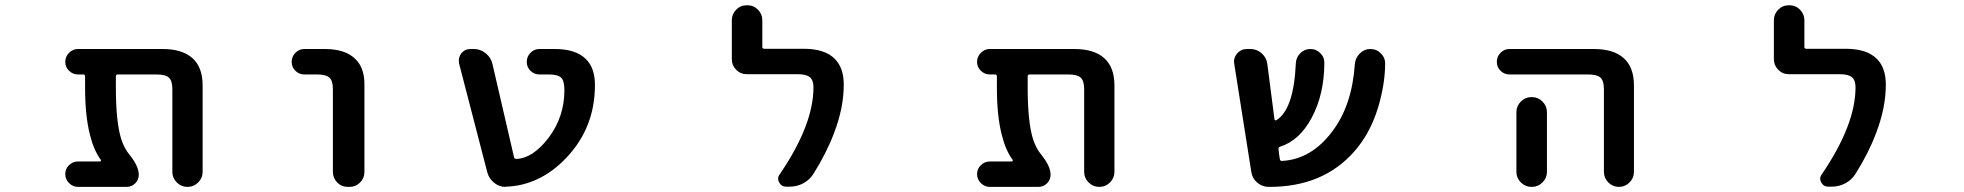

<svg xmlns="http://www.w3.org/2000/svg" viewBox="-20 -736 7540 737"><path d="M699.2 -18.6Q675.8 -18.6 658.7 -35.6Q641.6 -52.7 641.6 -76.2V-393.6Q641.6 -425.8 628.4 -438Q615.2 -450.2 581.1 -450.2H431.6Q424.8 -450.2 424.8 -442.4V-399.4Q424.8 -267.6 445.3 -202.1Q457 -166 477.5 -141.6Q512.7 -97.7 512.7 -65.4Q512.7 -45.9 499 -32.2Q485.4 -18.6 465.8 -18.6H279.3Q259.8 -18.6 245.1 -33.2Q230.5 -47.9 230.5 -67.9Q230.5 -87.9 245.1 -102.1Q259.8 -116.2 279.3 -116.2H364.3Q366.2 -116.2 367.2 -118.2Q368.2 -120.1 367.2 -122.1Q339.8 -159.2 325.2 -218.8Q306.6 -292 306.6 -399.4V-442.4Q306.6 -450.2 299.8 -450.2H279.3Q259.8 -450.2 245.1 -464.4Q230.5 -478.5 230.5 -498.5Q230.5 -518.6 245.1 -533.2Q259.8 -547.9 279.3 -547.9H603.5Q679.7 -547.9 718.8 -512.7Q757.8 -477.5 757.8 -408.2V-76.2Q757.8 -52.7 740.7 -35.6Q723.6 -18.6 700.2 -18.6Z M1315.4 -18.6Q1291 -18.6 1274.4 -35.6Q1257.8 -52.7 1257.8 -76.2V-393.6Q1257.8 -425.8 1244.6 -438Q1231.4 -450.2 1196.3 -450.2H1148.4Q1127.9 -450.2 1113.8 -464.4Q1099.6 -478.5 1099.6 -498.5Q1099.6 -518.6 1113.8 -533.2Q1127.9 -547.9 1148.4 -547.9H1226.6Q1306.6 -547.9 1344.7 -508.8Q1379.9 -474.6 1378.9 -408.2V-76.2Q1378.9 -52.7 1362.3 -35.6Q1345.7 -18.6 1321.3 -18.6Z M1922.9 -19.5Q1921.9 -18.6 1919.9 -18.6Q1896.5 -18.6 1877 -34.2Q1857.4 -49.8 1850.6 -74.2L1742.2 -492.2Q1741.2 -498 1741.2 -503.9Q1741.2 -517.6 1750 -530.3Q1763.7 -547.9 1786.1 -547.9H1798.8Q1824.2 -547.9 1844.2 -531.7Q1864.3 -515.6 1870.1 -491.2L1953.1 -132.8Q1954.1 -126 1961.9 -126Q2024.4 -127.9 2085 -206.1Q2146.5 -287.1 2146.5 -389.6Q2146.5 -425.8 2133.8 -438Q2121.1 -450.2 2085.9 -450.2H2050.8Q2030.3 -450.2 2016.1 -464.4Q2002 -478.5 2002 -498.5Q2002 -518.6 2016.1 -533.2Q2030.3 -547.9 2050.8 -547.9H2110.4Q2190.4 -547.9 2229.5 -508.8Q2263.7 -474.6 2263.7 -410.2Q2263.7 -328.1 2236.8 -259.3Q2210 -190.4 2156.7 -133.3Q2103.5 -76.2 2042 -47.9Q1985.4 -21.5 1922.9 -19.5Z M2997.1 -19.5Q2979.5 -19.5 2970.7 -36.1Q2966.8 -43 2966.8 -49.8Q2966.8 -58.6 2972.7 -66.4Q3102.5 -256.8 3102.5 -400.4Q3102.5 -427.7 3088.9 -439.5Q3075.2 -451.2 3041 -451.2H2846.7Q2822.3 -451.2 2805.7 -468.3Q2789.1 -485.4 2789.1 -508.8V-658.2Q2789.1 -681.6 2805.7 -698.7Q2822.3 -715.8 2846.7 -715.8H2848.6Q2873 -715.8 2889.6 -698.7Q2906.2 -681.6 2906.2 -658.2V-555.7Q2906.2 -548.8 2914.1 -548.8H3064.5Q3146.5 -548.8 3184.6 -509.8Q3218.8 -475.6 3218.8 -411.1Q3218.8 -322.3 3181.6 -225.6Q3153.3 -149.4 3101.6 -67.4Q3086.9 -44.9 3063 -32.2Q3039.1 -19.5 3011.7 -19.5Z M4199.2 -18.6Q4175.8 -18.6 4158.7 -35.6Q4141.6 -52.7 4141.6 -76.2V-393.6Q4141.6 -425.8 4128.4 -438Q4115.2 -450.2 4081.1 -450.2H3931.6Q3924.8 -450.2 3924.8 -442.4V-399.4Q3924.8 -267.6 3945.3 -202.1Q3957 -166 3977.5 -141.6Q4012.7 -97.7 4012.7 -65.4Q4012.7 -45.9 3999 -32.2Q3985.4 -18.6 3965.8 -18.6H3779.3Q3759.8 -18.6 3745.1 -33.2Q3730.5 -47.9 3730.5 -67.9Q3730.5 -87.9 3745.1 -102.1Q3759.8 -116.2 3779.3 -116.2H3864.3Q3866.2 -116.2 3867.2 -118.2Q3868.2 -120.1 3867.2 -122.1Q3839.8 -159.2 3825.2 -218.8Q3806.6 -292 3806.6 -399.4V-442.4Q3806.6 -450.2 3799.8 -450.2H3779.3Q3759.8 -450.2 3745.1 -464.4Q3730.5 -478.5 3730.5 -498.5Q3730.5 -518.6 3745.1 -533.2Q3759.8 -547.9 3779.3 -547.9H4103.5Q4179.7 -547.9 4218.8 -512.7Q4257.8 -477.5 4257.8 -408.2V-76.2Q4257.8 -52.7 4240.7 -35.6Q4223.6 -18.6 4200.2 -18.6Z M4850.6 -18.6Q4825.2 -18.6 4806.2 -34.7Q4787.1 -50.8 4783.2 -76.2L4717.8 -490.2Q4716.8 -495.1 4716.8 -499Q4716.8 -516.6 4728.5 -530.3Q4743.2 -547.9 4766.6 -547.9H4779.3Q4804.7 -547.9 4823.2 -531.2Q4841.8 -514.6 4844.7 -490.2L4872.1 -278.3Q4872.1 -275.4 4874.5 -274.4Q4877 -273.4 4878.9 -274.4Q4946.3 -315.4 4954.1 -493.2Q4955.1 -515.6 4971.2 -531.7Q4987.3 -547.9 5009.8 -547.9Q5033.2 -547.9 5048.8 -531.2Q5063.5 -516.6 5063.5 -496.1Q5063.5 -374 5014.6 -283.2Q4967.8 -196.3 4893.6 -172.9Q4886.7 -170.9 4887.7 -163.6Q4888.7 -156.2 4889.6 -145.5Q4891.6 -133.8 4892.6 -126Q4893.6 -118.2 4900.4 -118.2Q5013.7 -124 5094.7 -232.4Q5169.9 -332 5180.7 -490.2Q5182.6 -513.7 5199.7 -530.8Q5216.8 -547.9 5240.2 -547.9Q5264.6 -547.9 5281.2 -530.3Q5296.9 -514.6 5296.9 -493.2Q5296.9 -412.1 5268.6 -319.3Q5238.3 -222.7 5178.7 -154.8Q5119.1 -86.9 5037.6 -52.7Q4956.1 -18.6 4852.5 -18.6Z M6136.7 -76.2V-393.6Q6136.7 -425.8 6123.5 -438Q6110.4 -450.2 6075.2 -450.2H5774.4Q5753.9 -450.2 5739.7 -464.4Q5725.6 -478.5 5725.6 -498.5Q5725.6 -518.6 5739.7 -533.2Q5753.9 -547.9 5774.4 -547.9H6098.6Q6173.8 -547.9 6212.9 -512.7Q6252 -477.5 6252 -408.2V-76.2Q6252 -52.7 6234.9 -35.6Q6217.8 -18.6 6194.3 -18.6Q6170.9 -18.6 6153.8 -35.6Q6136.7 -52.7 6136.7 -76.2ZM5858.4 -18.6Q5835 -18.6 5817.9 -35.6Q5800.8 -52.7 5800.8 -76.2V-305.7Q5800.8 -329.1 5817.9 -346.2Q5835 -363.3 5858.4 -363.3H5860.4Q5883.8 -363.3 5900.9 -346.2Q5918 -329.1 5918 -305.7V-76.2Q5918 -52.7 5900.9 -35.6Q5883.8 -18.6 5860.4 -18.6Z M6997.1 -19.5Q6979.5 -19.5 6970.7 -36.1Q6966.8 -43 6966.8 -49.8Q6966.8 -58.6 6972.7 -66.4Q7102.5 -256.8 7102.5 -400.4Q7102.5 -427.7 7088.9 -439.5Q7075.2 -451.2 7041 -451.2H6846.7Q6822.3 -451.2 6805.7 -468.3Q6789.1 -485.4 6789.1 -508.8V-658.2Q6789.1 -681.6 6805.7 -698.7Q6822.3 -715.8 6846.7 -715.8H6848.6Q6873 -715.8 6889.6 -698.7Q6906.2 -681.6 6906.2 -658.2V-555.7Q6906.2 -548.8 6914.1 -548.8H7064.5Q7146.5 -548.8 7184.6 -509.8Q7218.8 -475.6 7218.8 -411.1Q7218.8 -322.3 7181.6 -225.6Q7153.3 -149.4 7101.6 -67.4Q7086.9 -44.9 7063 -32.2Q7039.1 -19.5 7011.7 -19.5Z"/></svg>

Font: Rounded Mgen+ 2m medium
Style: Regular
Weight: 500
Designer: [Source Han Sans]
Ryoko NISHIZUKA  (kana & ideographs); Paul D. Hunt (Latin, Greek & Cyrillic); Wenlong ZHANG  (bopomofo
Version: Version 1.059.20150602